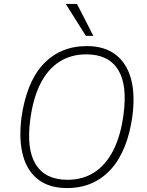

<svg xmlns="http://www.w3.org/2000/svg" viewBox="-20 -947 746 975"><path d="M320 8Q231 8 174.5 -35Q118 -78 96.5 -158Q75 -238 89 -350Q101 -436 128 -504Q155 -572 197.5 -618.5Q240 -665 296 -689Q352 -713 421 -713Q510 -713 566.5 -670Q623 -627 645 -547.5Q667 -468 652 -355Q640 -269 612.5 -201Q585 -133 542.5 -86.5Q500 -40 444.5 -16Q389 8 320 8ZM322 -34Q401 -34 459.5 -72Q518 -110 555.5 -184Q593 -258 607 -364Q628 -517 579 -594Q530 -671 418 -671Q340 -671 281 -633Q222 -595 185 -521.5Q148 -448 134 -342Q113 -189 162 -111.5Q211 -34 322 -34ZM416 -765 314 -927H371L454 -765Z"/></svg>

Font: Nunito Sans 10pt SemiCondensed ExtraLight
Style: Italic
Weight: 250
Width: 4
Italic angle: -9°
Designer: Vernon Adams
Foundry: Vernon Adams
Version: Version 3.101;gftools[0.9.27]